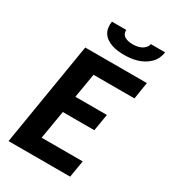

<svg xmlns="http://www.w3.org/2000/svg" viewBox="-226 -1068 1052 1182"><g transform="rotate(30 300.0 -477.5)"><path d="M29 0 150 -735H588L569 -615H278L249 -442H473L453 -322H229L195 -120H487L467 0ZM379 -815Q357 -815 335 -817.5Q313 -820 293 -826.5Q273 -833 255.5 -844.5Q238 -856 226.5 -873Q215 -890 212 -911.5Q209 -933 213 -955H315Q313 -940 319.5 -928Q326 -916 338 -909.5Q350 -903 364 -900.5Q378 -898 393 -898Q407 -898 422 -900.5Q437 -903 451 -909.5Q465 -916 476 -928Q487 -940 489 -955H591Q588 -933 578 -911.5Q568 -890 550.5 -873Q533 -856 512 -844.5Q491 -833 468.5 -826.5Q446 -820 423.5 -817.5Q401 -815 379 -815Z"/></g></svg>

Font: Iosevka SS04 Heavy Extended
Style: Italic
Weight: 900
Width: 7
Italic angle: -9°
Monospace: yes
Designer: Belleve Invis
Foundry: Belleve Invis
Version: Version 19.0.0; ttfautohint (v1.8.4)